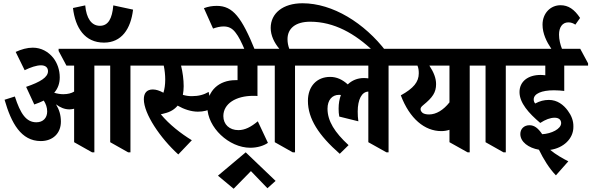

<svg xmlns="http://www.w3.org/2000/svg" viewBox="-20 -925 3622 1176"><path d="M617 -664C725 -664 781 -748 795 -866L674 -892C667 -811 643 -767 592 -767C540 -767 509 -813 502 -892L427 -876C441 -755 499 -664 617 -664ZM230 -61C303 -61 353 -108 353 -180C353 -220 343 -253 323 -286C348 -267 375 -255 406 -255C416 -255 425 -257 434 -259V-54L544 8H558V-523H655V-54L765 8H779V-523H889V-537L842 -626H339V-613L387 -523H434V-364C418 -354 395 -348 368 -348C350 -348 330 -351 312 -357C335 -383 346 -415 346 -451C346 -497 331 -539 306 -571C276 -608 233 -633 181 -633C146 -633 111 -623 76 -607L131 -495C168 -513 204 -525 231 -525C259 -525 274 -511 274 -489C274 -452 228 -423 140 -393L190 -285C212 -293 231 -300 248 -309C261 -289 269 -267 269 -242C269 -203 244 -176 203 -176C140 -176 105 -229 71 -334L8 -314C49 -171 109 -61 230 -61Z M1072 21 1155 -66C1088 -107 1017 -162 965 -225C972 -227 980 -228 989 -231C1023 -239 1049 -255 1068 -278C1106 -256 1151 -241 1192 -241C1227 -241 1257 -249 1278 -262L1258 -362C1229 -345 1197 -336 1154 -336C1135 -336 1117 -339 1100 -344C1103 -360 1105 -378 1105 -397C1105 -438 1099 -482 1089 -523H1270V-537L1222 -626H765V-613L813 -523H983C989 -495 992 -464 992 -438C992 -406 988 -379 981 -357C957 -370 936 -377 916 -377C879 -377 861 -355 861 -317C861 -228 961 -80 1072 21Z M1513 -20C1556 -20 1595 -32 1621 -50L1559 -182C1517 -147 1480 -128 1440 -128C1385 -128 1348 -163 1348 -214C1348 -290 1425 -338 1531 -338C1539 -338 1550 -338 1557 -337V-523H1676V-537L1628 -626H1155V-613L1203 -523H1435V-434C1431 -434 1426 -434 1422 -434C1322 -434 1250 -370 1250 -270C1250 -145 1382 -20 1513 -20Z M1411 231 1517 123 1618 228 1668 183 1485 8 1315 151Z M1481 -615H1543C1460 -820 1406 -889 1308 -889C1280 -889 1256 -885 1229 -875L1285 -750C1307 -758 1330 -763 1349 -763C1379 -763 1402 -753 1423 -725C1442 -701 1458 -669 1481 -615Z M1773 8H1787V-523H1897V-537L1850 -626H1752C1745 -644 1741 -664 1741 -685C1741 -751 1790 -792 1880 -792C2026 -792 2154 -720 2270 -609H2346C2212 -785 2017 -905 1833 -905C1712 -905 1638 -843 1638 -754C1638 -707 1660 -663 1691 -626H1552V-613L1600 -523H1663V-54Z M2061 17 2115 -36C2030 -114 1986 -184 1986 -259C1986 -312 2014 -344 2056 -344C2060 -344 2064 -344 2068 -343C2059 -319 2054 -291 2054 -260C2054 -242 2055 -227 2058 -211L2175 -182C2172 -201 2171 -221 2171 -242C2171 -316 2196 -363 2236 -364V-54L2347 8H2360V-523H2470V-537L2423 -626H1773V-613L1821 -523H2236V-445C2228 -446 2219 -447 2209 -447C2170 -447 2136 -433 2110 -408C2077 -438 2042 -454 2002 -454C1921 -454 1866 -397 1866 -307C1866 -198 1932 -96 2061 17Z M2683 -122C2702 -122 2718 -125 2733 -130V-54L2844 8H2857V-523H2967V-537L2920 -626H2345V-613L2394 -523H2537C2543 -509 2545 -494 2545 -476C2545 -423 2513 -384 2435 -341C2489 -198 2581 -122 2683 -122ZM2569 -233C2561 -240 2556 -247 2556 -256C2556 -265 2560 -271 2572 -281C2630 -328 2651 -359 2651 -410C2651 -446 2637 -482 2610 -523H2733V-298C2696 -251 2652 -224 2608 -224C2592 -224 2578 -227 2569 -233Z M3064 8H3078V-523H3188V-537L3141 -626H2843V-613L2891 -523H2954V-54Z M3385 149 3461 63C3429 47 3383 21 3350 -7C3430 -18 3493 -75 3492 -149C3493 -186 3479 -219 3458 -247C3432 -283 3393 -313 3342 -313C3312 -313 3286 -306 3258 -291C3252 -298 3249 -306 3249 -316C3249 -351 3297 -372 3373 -372C3394 -372 3420 -370 3436 -368V-523H3582V-537L3534 -626H3422C3412 -651 3404 -683 3404 -713C3404 -757 3424 -788 3461 -788C3479 -788 3492 -782 3504 -774L3533 -815C3498 -868 3461 -893 3413 -893C3352 -893 3303 -844 3303 -774C3303 -719 3328 -669 3357 -626H3064V-613L3112 -523H3320V-464C3310 -465 3300 -466 3291 -466C3214 -466 3162 -426 3162 -361C3162 -295 3218 -232 3289 -172C3321 -193 3351 -204 3377 -204C3403 -204 3417 -191 3417 -171C3417 -135 3357 -106 3301 -103C3276 -140 3253 -158 3223 -158C3191 -158 3167 -137 3167 -104C3167 -56 3217 -19 3281 -8C3308 48 3344 107 3385 149Z"/></svg>

Font: Noto Serif Devanagari ExtraCondensed ExtraBold
Style: Regular
Weight: 800
Width: 2
Designer: Universal Thirst, Indian Type Foundry and the Monotype Design Team
Foundry: Monotype Imaging Inc.
Version: Version 2.004